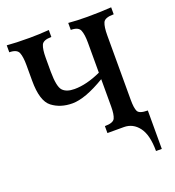

<svg xmlns="http://www.w3.org/2000/svg" viewBox="-156 -816 1041 1139"><g transform="rotate(-20 364.5 -247.0)"><path d="M669.9 198.7H633.3Q633.3 97.2 596.7 48.6Q560.1 0 502.4 0H398.9V-43.9Q451.7 -43.9 462.6 -67.1Q473.6 -90.3 473.6 -140.6V-313Q345.7 -236.3 265.1 -236.3Q189.9 -236.3 137.7 -276.1Q85.4 -315.9 85.4 -444.3V-543.5Q85.4 -595.2 74.5 -622.3Q63.5 -649.4 15.6 -649.4V-693.4Q70.3 -688.5 159.2 -688.5Q215.8 -688.5 281.2 -693.4V-649.4Q229.5 -649.4 218.5 -623.8Q207.5 -598.1 207.5 -544.4V-457Q208 -362.3 231.4 -337.2Q254.9 -312 305.7 -312Q381.8 -312 473.6 -354V-543.5Q473.6 -595.2 462.6 -622.3Q451.7 -649.4 403.8 -649.4V-693.4Q458.5 -688.5 522.5 -688.5Q604.5 -688.5 674.8 -693.4V-649.4Q618.2 -649.4 607.2 -623.8Q596.2 -598.1 596.2 -544.4V-137.7Q596.2 -86.4 606.4 -65.2Q616.7 -43.9 669.9 -43.9Z"/></g></svg>

Font: Kelvinch
Style: Bold
Weight: 700
Designer: Paul James Miller
Foundry: High-Logic / Made with FontCreator
Version: Version 3.501;March 28, 2021;FontCreator 13.0.0.2683 64-bit